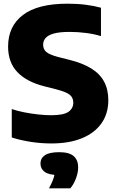

<svg xmlns="http://www.w3.org/2000/svg" viewBox="-20 -770 633 1044"><path d="M259 10Q202 10 146.2 1.2Q90.5 -7.5 44 -22.5V-177Q75 -166.5 112 -159.2Q149 -152 186.8 -147.8Q224.5 -143.5 258 -143.5Q326 -143.5 352.2 -162Q378.5 -180.5 378.5 -212Q378.5 -238.5 359.8 -254.2Q341 -270 285 -284.5L224 -300Q125.5 -324.5 74.8 -377.5Q24 -430.5 24 -517Q24 -627 104.5 -688.5Q185 -750 348 -750Q401 -750 447.2 -744Q493.5 -738 529 -728V-573.5Q494.5 -584.5 449.5 -590.5Q404.5 -596.5 359.5 -596.5Q303.5 -596.5 272 -587.5Q240.5 -578.5 227.5 -562.8Q214.5 -547 214.5 -527.5Q214.5 -503 230.8 -488.2Q247 -473.5 294.5 -460.5L356 -445Q429 -427 476.2 -397.8Q523.5 -368.5 546.2 -325.8Q569 -283 569 -225Q569 -152.5 532 -99.8Q495 -47 425.8 -18.5Q356.5 10 259 10ZM246.5 254Q265 219.5 272.2 195.8Q279.5 172 279.5 146L315.5 182H302.5Q247 182 223.5 165Q200 148 200 119.5Q200 90.5 224.2 74Q248.5 57.5 302 57.5Q356.5 57.5 380.8 79Q405 100.5 405 139.5Q405 168 393.2 199.8Q381.5 231.5 362.5 254Z"/></svg>

Font: Encode Sans SC ExtraBold
Style: Regular
Weight: 800
Version: Version 3.002